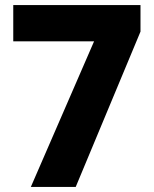

<svg xmlns="http://www.w3.org/2000/svg" viewBox="-20 -733 603 753"><path d="M349 -571 101 0H277L531 -609V-713H32V-571Z"/></svg>

Font: Noto Sans Devanagari UI ExtraBold
Style: Regular
Weight: 800
Designer: Jelle Bosma - Monotype Design Team
Foundry: Monotype Imaging Inc.
Version: Version 2.003